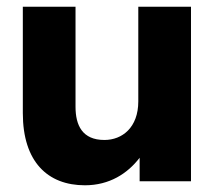

<svg xmlns="http://www.w3.org/2000/svg" viewBox="-20 -540 637 572"><path d="M205 -222V-520H48V-203C48 -58 122 12 233 12C306 12 360 -23 396 -70V0H549V-520H392V-238C392 -160 344 -123 291 -123C225 -123 205 -167 205 -222Z"/></svg>

Font: Aspekta 750
Style: Regular
Weight: 750
Designer: Ivo Dolenc
Version: Version 2.000